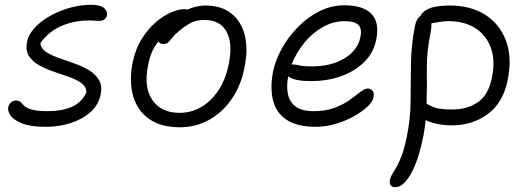

<svg xmlns="http://www.w3.org/2000/svg" viewBox="-20 -517 2203 798"><path d="M171 10Q107 10 72 -4Q37 -18 24 -37Q11 -56 14 -70Q16 -82 25 -90.5Q34 -99 46 -99Q60 -99 66 -92.5Q72 -86 81 -77Q90 -68 112.5 -61.5Q135 -55 180 -55Q236 -55 277.5 -72.5Q319 -90 339 -133Q339 -156 319 -171Q299 -186 268 -197Q237 -208 204 -219Q171 -230 143 -245.5Q115 -261 100 -284.5Q85 -308 93 -344Q99 -375 125.5 -403Q152 -431 191 -452.5Q230 -474 275.5 -486Q321 -498 364 -497Q399 -496 413 -483Q427 -470 425 -455Q420 -430 390 -430Q385 -430 376 -431Q367 -432 353 -432Q289 -432 236 -409.5Q183 -387 148 -338Q149 -317 169 -303Q189 -289 220.5 -277.5Q252 -266 285.5 -254.5Q319 -243 347.5 -226.5Q376 -210 391 -185Q406 -160 398 -123Q389 -80 355.5 -50.5Q322 -21 273.5 -5.5Q225 10 171 10Z M727 12Q649 12 600 -22.5Q551 -57 533.5 -117.5Q516 -178 531 -256Q543 -314 569.5 -356Q596 -398 628.5 -425.5Q661 -453 692.5 -466Q724 -479 745 -479Q753 -479 758 -477Q776 -485 795.5 -489.5Q815 -494 834 -494Q900 -494 941.5 -461Q983 -428 997.5 -370Q1012 -312 996 -236Q982 -162 943.5 -106Q905 -50 849.5 -19Q794 12 727 12ZM595 -243Q577 -154 613.5 -101Q650 -48 726 -48Q801 -48 857 -103.5Q913 -159 931 -252Q948 -337 921.5 -385.5Q895 -434 830 -434Q796 -434 773.5 -422Q751 -410 726 -390Q707 -374 697 -361.5Q687 -349 679.5 -341.5Q672 -334 659 -334Q643 -334 639 -345Q606 -307 595 -243Z M1293 10Q1214 10 1170.5 -19.5Q1127 -49 1114.5 -101Q1102 -153 1115 -220Q1125 -268 1152 -316.5Q1179 -365 1219 -405.5Q1259 -446 1308 -470.5Q1357 -495 1411 -495Q1488 -495 1523 -460Q1558 -425 1544 -354Q1534 -300 1495.5 -261Q1457 -222 1399.5 -201Q1342 -180 1274 -180Q1234 -180 1211 -185.5Q1188 -191 1178 -200Q1170 -160 1176.5 -127Q1183 -94 1208.5 -74.5Q1234 -55 1283 -55Q1334 -55 1371 -69Q1408 -83 1434 -102Q1460 -121 1478 -135Q1496 -149 1508 -149Q1522 -149 1529 -139Q1536 -129 1532 -111Q1528 -93 1506 -72.5Q1484 -52 1449.5 -33Q1415 -14 1374.5 -2Q1334 10 1293 10ZM1198 -249Q1209 -249 1225 -245Q1241 -241 1274 -241Q1357 -241 1412 -274.5Q1467 -308 1478 -363Q1485 -396 1470.5 -412.5Q1456 -429 1412 -429Q1365 -429 1321.5 -404.5Q1278 -380 1244.5 -339Q1211 -298 1192 -249Z M1858 4Q1825 4 1797 -2Q1769 -8 1749 -18Q1746 15 1740 46Q1719 151 1687.5 206Q1656 261 1623 261Q1595 261 1601 228Q1604 216 1611.5 204.5Q1619 193 1629 175.5Q1639 158 1650 128.5Q1661 99 1671 50Q1686 -22 1686.5 -97Q1687 -172 1688 -250Q1689 -328 1704 -406Q1711 -441 1728 -451Q1735 -469 1763.5 -481.5Q1792 -494 1850 -494Q1937 -494 1997.5 -455Q2058 -416 2083.5 -346.5Q2109 -277 2090 -184Q2071 -90 2007.5 -43Q1944 4 1858 4ZM1770 -384Q1753 -301 1754 -229Q1755 -157 1753 -86Q1764 -79 1785 -70.5Q1806 -62 1862 -62Q1922 -62 1966.5 -92.5Q2011 -123 2025 -197Q2039 -266 2020 -318.5Q2001 -371 1955.5 -400Q1910 -429 1844 -429Q1826 -429 1807 -426Q1788 -423 1773 -420Q1774 -405 1770 -384Z"/></svg>

Font: Shantell Sans Normal
Style: Italic
Weight: 300
Italic angle: -11.31°
Designer: Stephen Nixon, Anya Danilova, Shantell Martin
Foundry: Arrow Type
Version: Version 1.008;[a672d596b]